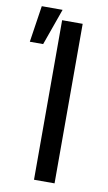

<svg xmlns="http://www.w3.org/2000/svg" viewBox="-88 -817 487 862"><g transform="rotate(10 155.5 -386.5)"><path d="M225.1 -727.3H131.4V0H225.1ZM5.3 -606.9H66.1L125.4 -773.4H30.5Z"/></g></svg>

Font: Margiela Sans Text
Style: Regular
Weight: 400
Designer: Stefan Endress, Andreas Faust
Version: Version 1.100;FEAKit 1.0